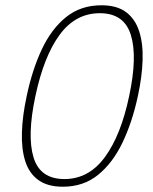

<svg xmlns="http://www.w3.org/2000/svg" viewBox="-20 -700 581 727"><path d="M502 -336Q481 -238 444 -160.5Q407 -83 351.5 -38Q296 7 218 7Q160 7 125 -18.5Q90 -44 75.5 -90Q61 -136 63 -199Q65 -262 81 -336Q102 -436 138.5 -513.5Q175 -591 230.5 -635.5Q286 -680 364 -680Q423 -680 457.5 -654Q492 -628 507 -581.5Q522 -535 520 -472.5Q518 -410 502 -336ZM469 -336Q501 -485 475.5 -567.5Q450 -650 358 -650Q266 -650 206 -568.5Q146 -487 114 -336Q82 -186 107 -104Q132 -22 224 -22Q316 -22 377 -105Q438 -188 469 -336Z"/></svg>

Font: Glory Thin
Style: Italic
Weight: 100
Italic angle: -12°
Designer: Robert Leuschke
Foundry: Robert Leuschke
Version: Version 1.011